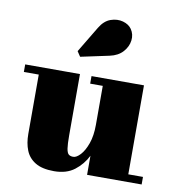

<svg xmlns="http://www.w3.org/2000/svg" viewBox="-83 -816 831 901"><g transform="rotate(10 332.0 -365.5)"><path d="M397.5 -569 261.5 -540 245.5 -564 320 -688Q341.5 -724 372.2 -734.8Q403 -745.5 431 -737.8Q459 -730 472.5 -710.5Q489 -686.5 485.2 -656.8Q481.5 -627 459.2 -602.2Q437 -577.5 397.5 -569ZM275 -460V-168Q275 -126 278.2 -105.5Q281.5 -85 289.2 -78.5Q297 -72 311 -72Q326.5 -72 345 -92Q363.5 -112 376.8 -149.2Q390 -186.5 390 -238V-424H330V-460H580V-36H650V0H390V-91Q369 -48.5 331 -19.2Q293 10 234 10Q177 10 144.5 -9.8Q112 -29.5 98.5 -63.5Q85 -97.5 85 -141V-424H14V-460Z"/></g></svg>

Font: Bodoni* 06pt Fatface
Style: Regular
Weight: 900
Version: Version 2.3